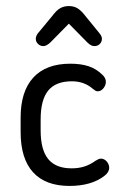

<svg xmlns="http://www.w3.org/2000/svg" viewBox="-20 -603 403 633"><path d="M48 -215V-168Q48 -80 89 -35Q130 10 209 10Q281 10 324 -23Q340 -35 340 -50Q340 -61 332 -70.5Q324 -80 312 -80Q306 -80 295 -73Q277 -60 258 -54Q239 -48 216 -48Q164 -48 139 -78.5Q114 -109 114 -173V-209Q114 -274 139 -304.5Q164 -335 217 -335Q257 -335 285 -311Q291 -306 294.5 -304Q298 -302 302 -302Q313 -302 321 -312Q329 -322 329 -333Q329 -346 318 -356Q298 -376 272.5 -384.5Q247 -393 212 -393Q132 -393 90 -347.5Q48 -302 48 -215ZM207 -525 268 -463Q280 -451 291 -451Q302 -451 309 -458Q316 -465 316 -475Q316 -483 309 -492L261 -551Q247 -569 235 -576Q223 -583 207 -583Q191 -583 178.5 -576Q166 -569 152 -550L104 -492Q98 -483 98 -475Q98 -465 105.5 -458Q113 -451 123 -451Q133 -451 146 -463Z"/></svg>

Font: Beiruti
Style: Regular
Weight: 400
Designer: Arlette Boutros
Foundry: Boutros
Version: Version 1.41